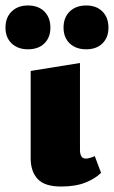

<svg xmlns="http://www.w3.org/2000/svg" viewBox="-53 -672 416 701"><path d="M170 9Q110 9 84.5 -18.5Q59 -46 59 -94V-413L239 -442V-124Q239 -110 244 -101.5Q249 -93 260 -93Q267 -93 275.5 -95.5Q284 -98 293 -102L316 -41Q295 -20 259 -5.5Q223 9 170 9ZM49 -492Q12 -492 -10.5 -513.5Q-33 -535 -33 -571Q-33 -608 -10.5 -630Q12 -652 49 -652Q87 -652 109 -630Q131 -608 131 -571Q131 -535 109 -513.5Q87 -492 49 -492ZM262 -492Q224 -492 201.5 -513.5Q179 -535 179 -571Q179 -608 201.5 -630Q224 -652 262 -652Q299 -652 321 -630Q343 -608 343 -571Q343 -535 321 -513.5Q299 -492 262 -492Z"/></svg>

Font: Ysabeau Office Black
Style: Regular
Weight: 900
Designer: Christian Thalmann (Catharsis Fonts)
Version: Version 2.001;gftools[0.9.30]; featfreeze: tnum,lnum,ss02